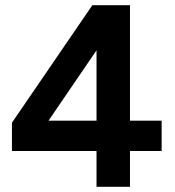

<svg xmlns="http://www.w3.org/2000/svg" viewBox="-20 -720 673 740"><path d="M352 0V-138H26V-247L336 -700H481V-255H603V-138H481V0ZM167 -255H352V-526Z"/></svg>

Font: Figtree
Style: Bold
Weight: 700
Designer: Erik Kennedy
Foundry: Erik Kennedy
Version: Version 2.001;gftools[0.9.30]